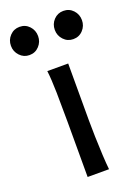

<svg xmlns="http://www.w3.org/2000/svg" viewBox="-166 -784 611 844"><g transform="rotate(-20 139.0 -361.5)"><path d="M85.4 -498H183.1Q183.1 -431.6 183.1 -365.2Q183.1 -298.8 183.1 -231.9Q183.1 -200.7 184.3 -156Q185.5 -111.3 187.7 -68.8Q189.9 -26.4 192.9 0H92.8Q92.8 -35.2 92.8 -82.5Q92.8 -129.9 92.8 -177Q92.8 -224.1 92.8 -258.8Q92.8 -330.1 91.6 -394.8Q90.3 -459.5 85.4 -498ZM178.2 -656.7Q178.2 -684.1 196.5 -703.4Q214.8 -722.7 241.7 -722.7Q269 -722.7 287.1 -703.4Q305.2 -684.1 305.2 -656.7Q305.2 -629.9 287.1 -610.4Q269 -590.8 241.7 -590.8Q214.8 -590.8 196.5 -610.4Q178.2 -629.9 178.2 -656.7ZM-26.9 -656.7Q-26.9 -684.1 -8.5 -703.4Q9.8 -722.7 36.6 -722.7Q64 -722.7 82 -703.4Q100.1 -684.1 100.1 -656.7Q100.1 -629.9 82 -610.4Q64 -590.8 36.6 -590.8Q9.8 -590.8 -8.5 -610.4Q-26.9 -629.9 -26.9 -656.7Z"/></g></svg>

Font: Kanchenjunga
Style: Regular
Weight: 400
Designer: Becca Hirsbrunner Spalinger
Foundry: SIL International
Version: Version 2.001